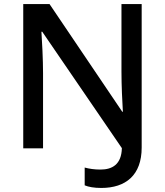

<svg xmlns="http://www.w3.org/2000/svg" viewBox="-20 -734 816 950"><path d="M481 196C602 196 681 133 681 -4V-714H581V-380C581 -313 585 -228 588 -181H585L225 -714H95V0H193V-372C193 -439 188 -533 185 -577H189L583 -1C581 80 535 105 477 105C447 105 421 101 399 95V183C418 191 446 196 481 196Z"/></svg>

Font: Noto Sans Bengali UI Medium
Style: Regular
Weight: 500
Designer: Jelle Bosma - Monotype Design Team
Foundry: Monotype Imaging Inc.
Version: Version 2.003